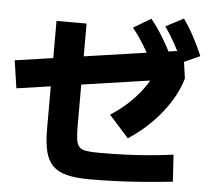

<svg xmlns="http://www.w3.org/2000/svg" viewBox="-59 -919 1118 1030"><g transform="rotate(5 500.0 -403.5)"><path d="M459 48Q387 48 338.5 36Q290 24 262 -4Q234 -32 222 -79.5Q210 -127 210 -198V-783H372V-232Q372 -185 376 -158.5Q380 -132 392.5 -119Q405 -106 430.5 -102Q456 -98 501 -98Q572 -98 637.5 -100.5Q703 -103 767.5 -108.5Q832 -114 898 -123L907 22Q831 30 757 36Q683 42 609.5 45Q536 48 459 48ZM27 -404 5 -553 898 -683 902 -682 923 -535ZM540 -307Q599 -345 644 -388.5Q689 -432 721.5 -480.5Q754 -529 774 -584L923 -535Q905 -472 866 -409.5Q827 -347 771 -290.5Q715 -234 646 -189ZM736 -600Q709 -654 682.5 -697Q656 -740 622 -783L716 -839Q750 -797 778 -751.5Q806 -706 833 -653ZM898 -618Q874 -672 849.5 -716Q825 -760 794 -805L890 -855Q922 -810 946.5 -764Q971 -718 995 -662Z"/></g></svg>

Font: M PLUS 1 ExtraBold
Style: Regular
Weight: 800
Designer: Coji Morishita
Foundry: UNDERFOREST DESIGN
Version: Version 1.001